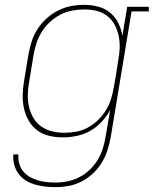

<svg xmlns="http://www.w3.org/2000/svg" viewBox="-20 -558 640 791"><path d="M209 213Q187 213 165.5 210.5Q144 208 123.5 202Q103 196 85.5 185Q68 174 56 157.5Q44 141 38.5 120Q33 99 35 78H56Q54 96 59 114.5Q64 133 75 147Q86 161 101.5 170Q117 179 134.5 184.5Q152 190 171 192Q190 194 209 194Q234 194 258.5 189Q283 184 306.5 172Q330 160 349.5 141.5Q369 123 382.5 100.5Q396 78 403.5 54Q411 30 415 5L434 -105Q419 -78 398 -55.5Q377 -33 351 -18.5Q325 -4 296 2Q267 8 239 8Q210 8 182.5 1.5Q155 -5 133.5 -21Q112 -37 98.5 -60.5Q85 -84 79 -110.5Q73 -137 73.5 -166Q74 -195 79 -223L97 -333Q102 -360 110.5 -387Q119 -414 134.5 -438Q150 -462 172 -482Q194 -502 220 -515Q246 -528 273 -533Q300 -538 328 -538Q357 -538 385 -530.5Q413 -523 434 -505.5Q455 -488 467.5 -463Q480 -438 484 -410L504 -530H593V-511H522L436 8Q431 35 422.5 61.5Q414 88 399 112.5Q384 137 362.5 157Q341 177 315.5 190Q290 203 263 208Q236 213 209 213ZM245 -11Q269 -11 294 -15.5Q319 -20 342 -32.5Q365 -45 384 -63.5Q403 -82 416.5 -104Q430 -126 437.5 -150.5Q445 -175 449 -199Q454 -226 458.5 -253.5Q463 -281 467 -309Q472 -334 473 -360Q474 -386 469 -410Q464 -434 452.5 -455.5Q441 -477 422 -492Q403 -507 378.5 -513Q354 -519 328 -519Q303 -519 278 -514.5Q253 -510 229.5 -498Q206 -486 186 -467.5Q166 -449 152 -426.5Q138 -404 130 -379.5Q122 -355 118 -330L100 -220Q95 -194 94.5 -168Q94 -142 99.5 -118Q105 -94 117.5 -72.5Q130 -51 150 -37Q170 -23 194.5 -17Q219 -11 245 -11Z"/></svg>

Font: Iosevka Slab ThExObl
Style: Regular
Weight: 100
Width: 7
Italic angle: -9°
Monospace: yes
Designer: Belleve Invis
Foundry: Belleve Invis
Version: Version 11.1.1; ttfautohint (v1.8.3)